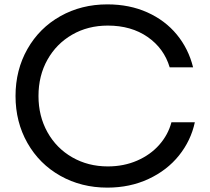

<svg xmlns="http://www.w3.org/2000/svg" viewBox="-20 -757 959 878"><path d="M51 -318Q51 -437 105.5 -533Q160 -629 256 -683Q352 -737 471 -737Q572 -737 653.5 -700.5Q735 -664 788.5 -599Q842 -534 863 -449H756Q730 -536 655 -588Q580 -640 473 -640Q382 -640 310 -598.5Q238 -557 197 -484Q156 -411 156 -318Q156 -226 197 -152.5Q238 -79 310.5 -37.5Q383 4 473 4Q546 4 607 -22.5Q668 -49 708.5 -95Q749 -141 764 -198H871Q853 -114 798.5 -46Q744 22 659 61.5Q574 101 471 101Q352 101 256 47Q160 -7 105.5 -103Q51 -199 51 -318Z"/></svg>

Font: Gmarket Sans TTF Medium
Style: Regular
Weight: 500
Designer: Creative Director : Sungho Lee; Art Director : Kiwoong Choi; Project Manager : Sori Yang, Jongwook Yoon; Font Designer :
Foundry: Sandoll Inc.
Version: Version 1.000;hotconv 1.0.109;makeotfexe 2.5.65596